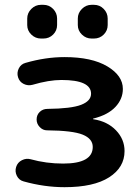

<svg xmlns="http://www.w3.org/2000/svg" viewBox="-20 -767 570 797"><path d="M360 -747H370Q394 -747 410.5 -730Q427 -713 427 -690V-663Q427 -640 410.5 -623.5Q394 -607 370 -607H360Q337 -607 320 -623.5Q303 -640 303 -663V-690Q303 -713 320 -730Q337 -747 360 -747ZM150 -747H160Q184 -747 200.5 -730Q217 -713 217 -690V-663Q217 -640 200.5 -623.5Q184 -607 160 -607H150Q127 -607 110 -623.5Q93 -640 93 -663V-690Q93 -713 110 -730Q127 -747 150 -747ZM78 -14Q59 -19 50 -37Q41 -55 47 -74Q53 -93 71 -102Q89 -111 107 -106Q172 -88 242 -88Q365 -88 365 -157Q365 -191 323.5 -208Q282 -225 175 -226Q158 -226 145 -239.5Q132 -253 132 -271Q132 -290 145 -302.5Q158 -315 177 -315Q276 -316 317 -332Q358 -348 358 -378Q358 -435 235 -435Q183 -435 115 -415Q96 -410 78.5 -418.5Q61 -427 55 -446Q49 -465 58 -483Q67 -501 86 -506Q169 -530 248 -530Q361 -530 425.5 -491.5Q490 -453 490 -398Q490 -356 459 -323Q428 -290 368 -275Q366 -275 366 -273Q366 -272 368 -272Q426 -263 461.5 -226Q497 -189 497 -140Q497 -72 433 -31Q369 10 248 10Q164 10 78 -14Z"/></svg>

Font: Rounded Mplus 1c Bold
Style: Bold
Weight: 700
Version: Version 1.059.20150529